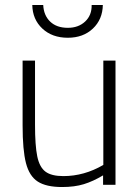

<svg xmlns="http://www.w3.org/2000/svg" viewBox="-20 -744 561 773"><path d="M71 0ZM71 -239V-500H121V-242Q121 -158 130 -114.5Q139 -71 163 -53Q187 -35 235 -35Q319 -35 396 -80V-500H445V0H395V-38Q355 -14 317.5 -2.5Q280 9 230 9Q166 9 132 -13Q98 -35 84.5 -87.5Q71 -140 71 -239ZM110 -724H154Q156 -682 182 -657Q208 -632 253 -632Q296 -632 323 -657.5Q350 -683 349 -724H394Q393 -666 354 -629Q315 -592 253 -592Q190 -592 150.5 -629Q111 -666 110 -724Z"/></svg>

Font: Cairo Light
Style: Regular
Weight: 300
Designer: Mohamed Gaber, the designers of Titillium
Foundry: Kief Type Foundry
Version: Version 2.009; ttfautohint (v1.5.33-1714) -l 8 -r 50 -G 200 